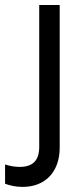

<svg xmlns="http://www.w3.org/2000/svg" viewBox="-76 -524 324 769"><path d="M14.6 224.6C105.5 224.6 163.1 164.1 163.1 67.4V-503.9H81.1V64.5C81.1 118.2 55.7 144.5 2.9 144.5C-14.6 144.5 -34.2 141.6 -55.7 134.8V211.9C-37.1 218.8 -13.7 224.6 14.6 224.6Z"/></svg>

Font: Wanted Sans
Style: Regular
Weight: 400
Designer: Original Design by Kil Hyung-jin and Kang Hanbin, Wanted Lab, Inc; Hangeul from Source Han Sans by Jang Soo-young and Ka
Foundry: Wanted Lab, Inc.
Version: Version 1.001;Glyphs 3.2 (3227)